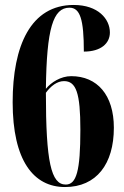

<svg xmlns="http://www.w3.org/2000/svg" viewBox="-20 -744 501 774"><path d="M242 10C369 10 439 -83 439 -229C439 -361 372 -437 267 -437C225 -437 186 -412 165 -386C168 -629 194 -713 260 -713C303 -713 318 -666 318 -536C388 -536 423 -570 423 -613C423 -667 376 -724 277 -724C104 -724 31 -560 31 -332C31 -97 115 10 242 10ZM245 0C186 0 165 -91 165 -370C185 -398 211 -417 238 -417C287 -417 304 -369 304 -221C304 -54 288 0 245 0Z"/></svg>

Font: Noto Serif Display Condensed Extra
Style: Regular
Weight: 800
Width: 3
Designer: Monotype Design Team
Foundry: Monotype Imaging Inc.
Version: Version 1.900